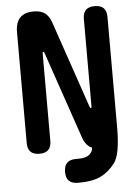

<svg xmlns="http://www.w3.org/2000/svg" viewBox="-61 -786 721 1012"><g transform="rotate(-5 300.0 -280.0)"><path d="M59 -639Q59 -690 83.5 -715Q108 -740 155 -740Q194 -740 215.5 -723.5Q237 -707 248 -675L406 -213Q407 -210 408.5 -208.5Q410 -207 412 -207Q414 -207 415 -208.5Q416 -210 416 -213V-677Q416 -709 431.5 -724.5Q447 -740 478.5 -740Q510 -740 525.5 -724.5Q541 -709 541 -677V-91Q541 50 507 94.5Q473 139 429.5 159.5Q386 180 318 180H310Q278 180 262.5 164.5Q247 149 247 117Q247 85 263 69.5Q279 54 310 54H325Q364 54 382 38Q400 22 400 2Q392 -1 385 -6Q363 -23 352 -55L194 -517Q193 -520 191.5 -521.5Q190 -523 188 -523Q186 -523 185 -521.5Q184 -520 184 -517V-53Q184 -21 168.5 -5.5Q153 10 121.5 10Q90 10 74.5 -5.5Q59 -21 59 -53Z"/></g></svg>

Font: Maple Mono
Style: Bold
Weight: 700
Monospace: yes
Designer: subframe7536
Version: Version 7.200